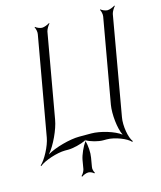

<svg xmlns="http://www.w3.org/2000/svg" viewBox="-122 -639 710 848"><g transform="rotate(-15 233.5 -215.5)"><path d="M-16 36 -14 39C8 20 69 0 105 0H120C142 0 179 -9 202 -20C201 -21 201 -22 200 -23C201 -22 203 -22 204 -21C205 -22 206 -22 207 -23C206 -22 206 -21 205 -20C224 -9 257 0 279 0H296C332 0 386 21 402 40L405 37C389 18 379 -40 386 -77L465 -528C467 -538 477 -554 483 -560L481 -562C474 -557 457 -550 447 -550C437 -550 422 -557 417 -562L415 -560C419 -554 423 -538 421 -528L353 -143C346 -101 353 -34 369 -2C341 -24 278 -43 236 -43H181C139 -43 68 -24 32 -2C60 -34 91 -101 98 -143L166 -528C168 -538 178 -554 184 -560L182 -562C175 -557 158 -550 148 -550C138 -550 123 -557 118 -562L116 -560C120 -554 124 -538 122 -528L42 -76C36 -40 6 17 -16 36ZM202 -20C203 -19 202 -18 203 -17C204 -18 204 -19 205 -20C204 -20 205 -21 204 -21C203 -21 203 -20 202 -20ZM146 128 149 131C155 126 169 120 179 120C188 120 200 126 204 131L207 128C203 123 199 110 201 101L208 60C212 38 210 4 203 -17C188 4 173 38 169 60L162 101C160 110 152 123 146 128Z"/></g></svg>

Font: Armata Saber
Style: RgIta
Weight: 400
Designer: Jasper
Foundry: Cannot Into Space Fonts
Version: Version 0.970